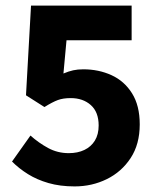

<svg xmlns="http://www.w3.org/2000/svg" viewBox="-20 -655 568 687"><path d="M247 12Q195 12 153.5 0Q112 -12 80 -32Q48 -52 23 -77L89 -170Q118 -144 152 -125.5Q186 -107 226 -107Q258 -107 282 -118.5Q306 -130 319.5 -152Q333 -174 333 -206Q333 -254 305 -279Q277 -304 233 -304Q206 -304 187 -297Q168 -290 139 -272L73 -314L91 -635H451V-511H218L207 -392Q226 -400 242 -403.5Q258 -407 278 -407Q333 -407 379 -386Q425 -365 452.5 -321Q480 -277 480 -210Q480 -139 447.5 -89.5Q415 -40 362 -14Q309 12 247 12Z"/></svg>

Font: Source Sans 3
Style: Bold
Weight: 700
Designer: Paul D. Hunt
Foundry: Adobe
Version: Version 3.052;hotconv 1.1.0;makeotfexe 2.6.0